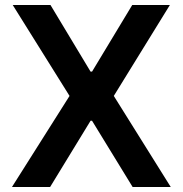

<svg xmlns="http://www.w3.org/2000/svg" viewBox="-20 -747 730 767"><path d="M181.6 -727.1 341.8 -460.9H347.7L508.3 -727.1H658.7L434.6 -363.8L662.1 0H509.8L347.7 -264.6H341.8L180.2 0H27.8L257.8 -363.8L30.8 -727.1Z"/></svg>

Font: Interop SemBd
Style: Regular
Weight: 600
Designer: Rasmus Andersson, Google, Jang Haemin
Foundry: jhaemin
Version: Version 1.007